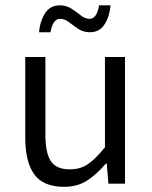

<svg xmlns="http://www.w3.org/2000/svg" viewBox="-20 -703 582 735"><path d="M225.1 12.2Q146 12.2 111.3 -35.4Q76.7 -83 76.7 -175.8V-484.9H153.8V-186.5Q153.8 -117.2 174.8 -85.9Q195.8 -54.7 247.6 -54.7Q288.1 -54.7 317.1 -75Q346.2 -95.2 381.8 -139.2V-484.9H458.5V0H395L388.7 -76.7H385.3Q351.6 -37.1 314.5 -12.5Q277.3 12.2 225.1 12.2ZM129.4 -579.6Q133.3 -622.6 152.8 -652.6Q172.4 -682.6 208.5 -682.6Q234.4 -682.6 253.9 -669.7Q273.4 -656.7 289.8 -643.8Q306.2 -630.9 322.8 -630.9Q350.6 -630.9 359.4 -682.6H403.3Q399.4 -639.6 380.1 -609.6Q360.8 -579.6 324.2 -579.6Q298.8 -579.6 279.5 -592.5Q260.3 -605.5 243.9 -618.2Q227.5 -630.9 210.4 -630.9Q182.1 -630.9 173.3 -579.6Z"/></svg>

Font: Varta Light
Style: Regular
Weight: 400
Version: Version 1.004